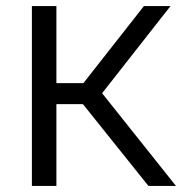

<svg xmlns="http://www.w3.org/2000/svg" viewBox="-20 -615 602 635"><path d="M471 0 227.5 -304 456 -595H544L308.5 -295L309.5 -317L562 0ZM85.5 0V-595H166.5V0ZM153 -270.5V-340H263.5V-270.5Z"/></svg>

Font: Encode Sans SC
Style: Regular
Weight: 400
Version: Version 3.002